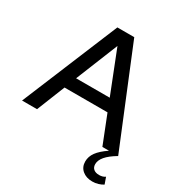

<svg xmlns="http://www.w3.org/2000/svg" viewBox="-210 -845 1136 1211"><g transform="rotate(30 358.5 -239.5)"><path d="M639 221Q594 221 566 197Q538 173 538 133Q538 97 561 65.5Q584 34 634 0H586L505 -205H192L110 0H1L291 -700H414L701 0Q649 31 625 59.5Q601 88 601 116Q601 139 615.5 151.5Q630 164 656 164Q668 164 679.5 161Q691 158 700 151L717 199Q701 209 681 215Q661 221 639 221ZM226 -292H471L350 -599Z"/></g></svg>

Font: Red Hat Display Medium
Style: Regular
Weight: 500
Designer: Pentagram, MCKL
Foundry: Pentagram, MCKL
Version: Version 1.023